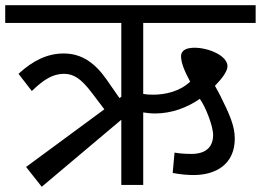

<svg xmlns="http://www.w3.org/2000/svg" viewBox="-40 -709 1000 736"><path d="M-20 -689V-621H425V-338L418 -333L368 -405C325 -466 275 -504 204 -504C142 -504 86 -477 31 -426L82 -360C126 -403 162 -426 205 -426C242 -426 271 -408 313 -352L360 -290L60 -69L120 7L425 -250V0H509V-278C522 -276 539 -274 554 -274C619 -274 678 -297 726 -330C747 -302 777 -226 777 -192C777 -148 752 -119 694 -119C666 -119 647 -121 629 -124L622 -46C653 -40 680 -38 702 -38C786 -38 860 -78 860 -178C860 -226 840 -271 804 -343C798 -355 791 -367 784 -380C812 -409 832 -436 832 -455C832 -496 759 -526 706 -526C679 -526 654 -519 654 -493C654 -467 669 -433 689 -396C650 -359 595 -346 546 -346C530 -346 519 -347 509 -349V-621H940V-689Z"/></svg>

Font: FiraGO Unicode
Style: Regular
Weight: 400
Designer: bBox Type
Foundry: bBox Type GmbH
Version: Version 1.001;PS 001.001;hotconv 1.0.88;makeotf.lib2.5.64775